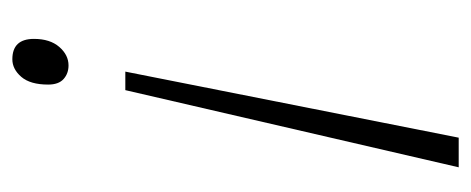

<svg xmlns="http://www.w3.org/2000/svg" viewBox="-246 -508 763 311"><g transform="rotate(90 135.5 -352.5)"><path d="M96 -174 203 -714H251L126 -174ZM76 9Q43 9 43 -26Q43 -52 56 -67Q69 -82 86 -82Q99 -82 108 -74Q117 -66 117 -49Q117 -20 104.5 -5.5Q92 9 76 9Z"/></g></svg>

Font: Noto Serif ExtraLight
Style: Italic
Weight: 200
Italic angle: -12°
Designer: Monotype Design Team
Foundry: Monotype Imaging Inc.
Version: Version 2.014; ttfautohint (v1.8.4.7-5d5b)